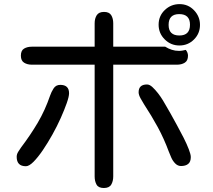

<svg xmlns="http://www.w3.org/2000/svg" viewBox="-20 -857 1040 938"><path d="M856.4 -634.8Q814.5 -634.8 784.7 -664.6Q754.9 -694.3 754.9 -736.3Q754.9 -779.3 785.2 -808.1Q815.4 -836.9 857.4 -836.9Q899.4 -836.9 928.2 -806.6Q957 -776.4 957 -735.4Q957 -693.4 927.7 -664.1Q898.4 -634.8 856.4 -634.8ZM487.3 61.5Q460.9 61.5 451.7 44.9Q442.4 28.3 442.4 4.9V-541H135.7Q113.3 -541 97.7 -550.8Q82 -560.5 82 -585Q82 -610.4 97.7 -619.6Q113.3 -628.9 135.7 -628.9H442.4V-743.2Q442.4 -766.6 452.6 -782.7Q462.9 -798.8 488.3 -798.8Q513.7 -798.8 523.4 -782.7Q533.2 -766.6 533.2 -743.2V-628.9H787.1Q802.7 -619.1 819.3 -613.8Q835.9 -608.4 854.5 -608.4Q863.3 -608.4 871.6 -609.9Q879.9 -611.3 887.7 -613.3Q892.6 -607.4 895.5 -600.1Q898.4 -592.8 898.4 -585Q898.4 -560.5 882.8 -550.8Q867.2 -541 844.7 -541H533.2V4.9Q533.2 28.3 523.4 44.9Q513.7 61.5 487.3 61.5ZM856.4 -683.6Q908.2 -683.6 908.2 -736.3Q908.2 -788.1 855.5 -788.1Q803.7 -788.1 803.7 -735.4Q803.7 -683.6 856.4 -683.6ZM864.3 -45.9Q848.6 -45.9 836.4 -58.1Q824.2 -70.3 816.9 -86.9Q809.6 -103.5 804.7 -116.2Q781.2 -179.7 751 -235.4Q720.7 -291 683.6 -347.7Q676.8 -358.4 667 -376Q657.2 -393.6 657.2 -406.2Q657.2 -444.3 698.2 -444.3Q710.9 -444.3 724.6 -431.6Q738.3 -418.9 752 -401.4Q765.6 -383.8 775.9 -366.7Q786.1 -349.6 791 -340.8Q798.8 -328.1 813 -302.7Q827.1 -277.3 844.2 -246.1Q861.3 -214.8 877 -184.1Q892.6 -153.3 902.3 -127.9Q912.1 -102.5 912.1 -89.8Q912.1 -66.4 899.4 -56.2Q886.7 -45.9 864.3 -45.9ZM106.4 -44.9Q61.5 -44.9 61.5 -90.8Q61.5 -103.5 68.8 -115.2Q76.2 -127 83 -136.7Q128.9 -197.3 164.6 -257.8Q200.2 -318.4 224.6 -389.6Q230.5 -407.2 241.7 -424.8Q252.9 -442.4 274.4 -442.4Q317.4 -442.4 317.4 -401.4Q317.4 -385.7 306.2 -353.5Q294.9 -321.3 276.9 -280.8Q258.8 -240.2 235.8 -199.2Q212.9 -158.2 189 -123Q165 -87.9 143.6 -66.4Q122.1 -44.9 106.4 -44.9Z"/></svg>

Font: Kosugi Maru
Style: Regular
Weight: 400
Designer: MOTOYA
Version: Version 4.002